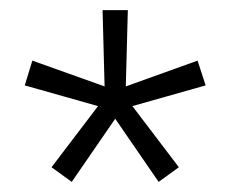

<svg xmlns="http://www.w3.org/2000/svg" viewBox="-20 -767 456 380"><path d="M122 -407 82 -436 174 -557 29 -598 44 -647 187 -596 183 -747H233L229 -596L371 -647L387 -598L242 -557L334 -436L294 -407L208 -532Z"/></svg>

Font: Plexus Sans Light
Style: Regular
Weight: 300
Version: Version 2.001;PS 002.001;hotconv 1.0.70;makeotf.lib2.5.58329